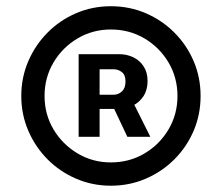

<svg xmlns="http://www.w3.org/2000/svg" viewBox="-20 -757 703 608"><path d="M331.1 -168.9Q272.5 -168.9 220.9 -191.2Q169.4 -213.4 130.6 -252.4Q91.8 -291.5 69.6 -343Q47.4 -394.5 47.4 -453.1Q47.4 -511.7 69.6 -563.2Q91.8 -614.7 130.6 -653.8Q169.4 -692.9 220.9 -715.1Q272.5 -737.3 331.1 -737.3Q390.1 -737.3 441.7 -715.1Q493.2 -692.9 532.2 -653.8Q571.3 -614.7 593.3 -563.2Q615.2 -511.7 615.2 -453.1Q615.2 -394.5 593.3 -343Q571.3 -291.5 532.2 -252.4Q493.2 -213.4 441.7 -191.2Q390.1 -168.9 331.1 -168.9ZM331.1 -242.7Q389.6 -242.7 437.5 -271Q485.4 -299.3 513.7 -347.2Q542 -395 542 -453.1Q542 -511.2 513.7 -559.1Q485.4 -606.9 437.5 -635.3Q389.6 -663.6 331.1 -663.6Q273.4 -663.6 225.6 -635.3Q177.7 -606.9 149.4 -559.1Q121.1 -511.2 121.1 -453.1Q121.1 -395 149.4 -347.4Q177.7 -299.8 225.6 -271.2Q273.4 -242.7 331.1 -242.7ZM383.3 -323.7 325.7 -445.8H395L456.1 -323.7ZM229 -323.7V-585.4H358.4Q381.3 -585.4 401.9 -575.7Q422.4 -565.9 434.8 -546.9Q447.3 -527.8 447.3 -500.5Q447.3 -472.2 434.3 -452.4Q421.4 -432.6 400.4 -422.4Q379.4 -412.1 355.5 -412.1H265.6V-457H339.8Q354.5 -457 366 -467.5Q377.4 -478 377.4 -499Q377.4 -520 365.7 -528.8Q354 -537.6 340.8 -537.6H295.4V-323.7Z"/></svg>

Font: Inter Cardless
Style: Bold
Weight: 700
Designer: Rasmus Andersson
Foundry: rsms
Version: Version 4.001;git-9221beed3